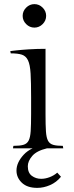

<svg xmlns="http://www.w3.org/2000/svg" viewBox="-20 -720 357 932"><path d="M201 -483V-165Q201 -113 203 -82.5Q205 -52 213 -37Q221 -22 238 -17Q255 -12 285 -12L287 0H43L45 -12Q76 -12 93.5 -17Q111 -22 119 -37.5Q127 -53 129 -84Q131 -115 131 -167V-247Q131 -320 128.5 -363Q126 -406 116 -427Q106 -448 86.5 -454.5Q67 -461 32 -461L30 -472Q30 -472 55.5 -475Q81 -478 120 -480.5Q159 -483 201 -483ZM90 -643Q90 -666 107 -683Q124 -700 147 -700Q170 -700 187 -683Q204 -666 204 -643Q204 -620 187 -603Q170 -586 147 -586Q124 -586 107 -603Q90 -620 90 -643ZM204 -20 208 0Q158 12 136.5 37Q115 62 115 87Q115 119 134.5 133.5Q154 148 180 148Q200 148 221 140Q242 132 258 118L276 138Q254 165 223 178.5Q192 192 161 192Q112 192 86 167Q60 142 60 108Q60 69 95 31Q130 -7 204 -20Z"/></svg>

Font: Gilda Display
Style: Regular
Weight: 400
Designer: Eduardo Rodriguez Tunni
Foundry: Eduardo Rodriguez Tunni
Version: Version 1.002; ttfautohint (v1.8.4.7-5d5b);gftools[0.9.22]